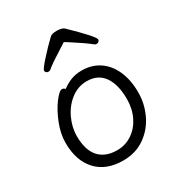

<svg xmlns="http://www.w3.org/2000/svg" viewBox="-175 -843 913 979"><g transform="rotate(-30 281.0 -353.5)"><path d="M277 -639Q200 -591 176 -570Q171 -565 163 -565Q155 -565 150 -569.5Q145 -574 145 -581Q145 -590 185 -634.5Q225 -679 264 -716Q275 -725 302 -725Q316 -725 328 -722Q340 -719 346 -713Q464 -599 464 -581Q464 -574 459 -569.5Q454 -565 446 -565Q438 -565 433 -570Q401 -596 328 -643Q325 -645 305 -657ZM312 -486Q369 -486 413 -457Q457 -428 481.5 -373.5Q506 -319 506 -245Q506 -179 477.5 -118.5Q449 -58 395 -20Q341 18 267 18Q167 18 111.5 -42Q56 -102 56 -207Q56 -261 79 -318.5Q102 -376 131.5 -415Q161 -454 177 -454Q187 -454 194 -445Q218 -463 246 -474.5Q274 -486 312 -486ZM439 -245Q439 -330 405.5 -378Q372 -426 306 -426Q255 -426 213 -394Q171 -362 147 -311Q123 -260 123 -208Q123 -126 160 -84.5Q197 -43 267 -43Q315 -43 354.5 -69.5Q394 -96 416.5 -142Q439 -188 439 -245Z"/></g></svg>

Font: Fusion Kai T
Style: Regular
Weight: 400
Designer: Fontworks Inc.
Version: Version 24.134;May 13, 2024